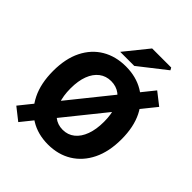

<svg xmlns="http://www.w3.org/2000/svg" viewBox="-246 -994 1175 1175"><g transform="rotate(45 342.0 -406.0)"><path d="M117.8 43.4 38.2 -19.4 581.8 -695.1 661.9 -632.4ZM342.9 12Q255.1 12 188.4 -28.9Q121.8 -69.9 84.4 -146.1Q47.1 -222.3 47.1 -328.9Q47.1 -435.4 84.4 -510.2Q121.8 -584.9 188.4 -624.3Q255.1 -663.8 342.9 -663.8Q431.2 -663.8 497.8 -624.3Q564.5 -584.9 601.9 -510.2Q639.2 -435.4 639.2 -328.9Q639.2 -222.3 601.9 -146.1Q564.5 -69.9 497.8 -28.9Q431.2 12 342.9 12ZM342.9 -115.3Q387.6 -115.3 420.1 -141.5Q452.6 -167.6 470.2 -215.7Q487.8 -263.7 487.8 -328.9Q487.8 -394 470.2 -440.4Q452.6 -486.7 420.1 -511.6Q387.6 -536.4 342.9 -536.4Q298.6 -536.4 266 -511.6Q233.3 -486.7 215.6 -440.4Q198 -394 198 -328.9Q198 -263.7 215.6 -215.7Q233.3 -167.6 266 -141.5Q298.6 -115.3 342.9 -115.3ZM254.9 -701.8 378.5 -854.7H543.5L552.1 -839.2L376.6 -701.8Z"/></g></svg>

Font: SourceSans3VF
Style: Regular
Weight: 200
Designer: Paul D. Hunt
Foundry: Adobe
Version: Version 3.052;hotconv 1.1.0;makeotfexe 2.6.0